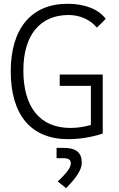

<svg xmlns="http://www.w3.org/2000/svg" viewBox="-20 -723 626 1011"><path d="M339.4 9.8C423.8 9.8 493.7 -10.7 521 -19.5V-330.6H294.4V-271H458.5V-64.9C430.2 -57.1 394 -49.3 351.1 -49.3C191.4 -49.3 103 -157.2 103 -352.5C103 -537.6 190.4 -644 341.3 -644C400.9 -644 455.1 -619.6 490.2 -577.6L536.6 -623.5C500 -674.3 426.8 -703.1 335.4 -703.1C146 -703.1 36.6 -573.7 36.6 -347.7C36.6 -116.7 144 9.8 339.4 9.8ZM328.1 267.6C384.8 210.4 410.6 168.5 410.6 133.8C410.6 80.1 380.4 55.7 314.5 55.7H277.8V109.9H313C340.3 109.9 353 118.2 353 137.2C353 158.7 331.5 188.5 283.7 232.4Z"/></svg>

Font: Cascadia Mono NF Light
Style: Regular
Weight: 300
Monospace: yes
Designer: Aaron Bell
Foundry: Saja Typeworks
Version: Version 2404.023